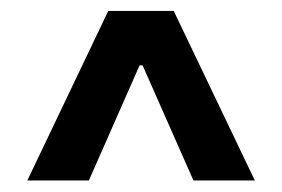

<svg xmlns="http://www.w3.org/2000/svg" viewBox="-20 -711 507 345"><path d="M245.9 -631.3V-593.6H221.1V-631.3ZM174.5 -691.3H292.2L437.9 -386.7H327.6L230.1 -607.4H236.9L139.7 -386.7H29.1Z"/></svg>

Font: Pretendard Variable
Style: Regular
Weight: 400
Designer: Base glyphs from Inter by Rasmus Andersson; Hangul glyphs from Noto Sans CJK(Source Han Sans) by Jang Soo-young and Kang
Foundry: Kil Hyung-jin
Version: Version 1.100;FEAKit 1.0